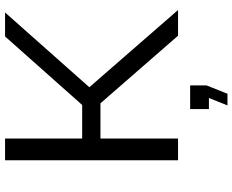

<svg xmlns="http://www.w3.org/2000/svg" viewBox="-102 -638 940 777"><g transform="rotate(-90 368.5 -250.0)"><path d="M315 125H360L330 200H377L411 115V49H315ZM108 0H196V-314H338.4L612 0H716L403.5 -359L706 -700H609L331.7 -388H196V-700H108Z"/></g></svg>

Font: Resamitz
Style: Bold
Weight: 700
Designer: gluk
Foundry: gluk
Version: Version 0.047